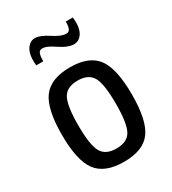

<svg xmlns="http://www.w3.org/2000/svg" viewBox="-175 -795 810 902"><g transform="rotate(-30 230.0 -343.5)"><path d="M163 -700Q189 -697 226.5 -672.5Q264 -648 286 -645Q307 -641 314.5 -653Q322 -665 322 -695H360Q367 -640 348.5 -610Q330 -580 296 -583Q267 -586 228.5 -612Q190 -638 172 -640Q151 -644 144 -631Q137 -618 137 -586H99Q93 -643 112 -673Q131 -703 163 -700ZM231 -499Q334 -499 377 -441Q420 -383 420 -243Q420 -103 377.5 -45Q335 13 231 13Q127 13 83.5 -45Q40 -103 40 -243Q40 -383 83.5 -441Q127 -499 231 -499ZM311.5 -388Q290 -427 231 -427Q172 -427 150.5 -388Q129 -349 129 -243Q129 -137 150.5 -98Q172 -59 231 -59Q290 -59 311.5 -98Q333 -137 333 -243Q333 -349 311.5 -388Z"/></g></svg>

Font: exo2condensed_r
Style: Regular
Weight: 400
Width: 3
Designer: Natanael Gama
Version: Version 1.001;PS 001.001;hotconv 1.0.70;makeotf.lib2.5.58329